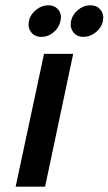

<svg xmlns="http://www.w3.org/2000/svg" viewBox="-20 -704 409 724"><path d="M162 -684Q137 -684 115.5 -666.5Q94 -649 89 -625Q84 -600 97.5 -582.5Q111 -565 136 -565Q162 -565 182.5 -582.5Q203 -600 208 -625Q214 -649 200.5 -666.5Q187 -684 162 -684ZM320 -684Q295 -684 274 -666.5Q253 -649 248 -625Q243 -600 256.5 -582.5Q270 -565 295 -565Q320 -565 341.5 -582.5Q363 -600 368 -625Q373 -649 359.5 -666.5Q346 -684 320 -684ZM39 0H150L256 -501H146Z"/></svg>

Font: Advent Pro
Style: Italic
Weight: 400
Italic angle: -12°
Designer: VivaRado, Andreas Kalpakidis
Foundry: VivaRado, Andreas Kalpakidis
Version: Version 3.000